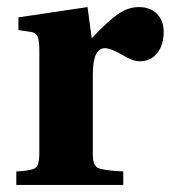

<svg xmlns="http://www.w3.org/2000/svg" viewBox="-20 -522 482 542"><path d="M26 0V-38Q69 -40 80 -48Q91 -56 91 -87V-381Q91 -410 85.5 -420Q80 -430 67 -432L32 -437V-473L227 -502L239 -414Q285 -463 313.5 -482.5Q342 -502 372 -502Q404 -502 423 -483Q442 -464 442 -432Q442 -397 426 -375Q407 -349 375 -349Q355 -349 329 -365Q293 -386 276 -386Q242 -386 242 -311V-87Q242 -56 255.5 -48.5Q269 -41 328 -38V0Z"/></svg>

Font: Heuristica
Style: Bold
Weight: 700
Version: Version 1.0.2